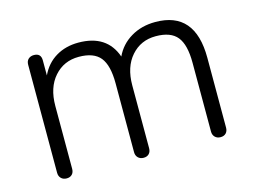

<svg xmlns="http://www.w3.org/2000/svg" viewBox="-75 -622 993 752"><g transform="rotate(-15 421.5 -246.0)"><path d="M111.3 -495.1Q140.6 -495.1 140.1 -464.8V-404.8Q161.1 -449.7 200.7 -473.4Q240.2 -497.1 292 -497.1Q407.2 -497.1 440.9 -400.9Q461.9 -445.8 504.9 -471.4Q547.9 -497.1 604 -497.1Q765.1 -497.1 765.1 -309.1V-25.9Q765.1 -11.7 757.1 -3.4Q749 4.9 735.1 4.9Q721.2 4.9 712.6 -3.7Q704.1 -12.2 704.1 -25.9V-305.2Q704.1 -378.4 678 -410.6Q651.9 -442.9 591.1 -442.9Q530.3 -442.9 491.7 -398.9Q453.1 -355 453.1 -280.8V-25.9Q453.1 -11.7 445.1 -3.4Q437 4.9 423.1 4.9Q409.2 4.9 400.6 -3.7Q392.1 -12.2 392.1 -25.9V-305.2Q392.1 -378.4 366 -410.6Q339.8 -442.9 279.1 -442.9Q218.3 -442.9 179.7 -398.9Q141.1 -355 141.1 -280.8V-25.9Q141.1 -11.7 133.1 -3.4Q125 4.9 111.1 4.9Q97.2 4.9 88.6 -3.7Q80.1 -12.2 80.1 -25.9V-463.9Q80.1 -479 88.9 -487.1Q97.7 -495.1 111.3 -495.1Z"/></g></svg>

Font: Nunito-Light
Style: Regular
Weight: 300
Designer: Vernon Adams
Foundry: newtypography
Version: Version 3.000